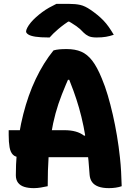

<svg xmlns="http://www.w3.org/2000/svg" viewBox="-20 -964 690 994"><path d="M25 -290H314Q346 -290 371.5 -283Q397 -276 416 -261L451 -276V-150H85Q60 -150 47 -163Q34 -176 29.5 -202Q25 -228 25 -265ZM227 0Q209 4 190.5 7Q172 10 155 10Q127 10 106 3.5Q85 -3 73.5 -18Q62 -33 62 -57Q62 -112 66.5 -166Q71 -220 79.5 -272Q88 -324 100.5 -373Q113 -422 129 -467.5Q145 -513 165 -555Q185 -597 208 -634Q231 -671 257 -703Q271 -707 287 -708.5Q303 -710 325 -710Q369 -710 400.5 -696.5Q432 -683 457.5 -650Q483 -617 507 -558Q524 -518 538 -470.5Q552 -423 564 -370.5Q576 -318 585.5 -261.5Q595 -205 601 -148Q605 -112 607 -75Q609 -38 610 0Q596 5 579 7.5Q562 10 544 10Q511 10 489.5 2Q468 -6 457 -21Q446 -36 444 -58Q439 -135 431 -196.5Q423 -258 412.5 -309.5Q402 -361 389 -406Q376 -451 360.5 -493.5Q345 -536 327 -581L368 -551H302L345 -581Q320 -525 300.5 -475.5Q281 -426 267.5 -376.5Q254 -327 245 -271.5Q236 -216 231.5 -150Q227 -84 227 0ZM272 -944Q283 -944 293.5 -944Q304 -944 315 -944Q326 -944 336 -944Q371 -944 395.5 -938.5Q420 -933 449 -913Q468 -900 484.5 -886.5Q501 -873 515.5 -858Q530 -843 543 -824.5Q556 -806 569 -784Q549 -777 528.5 -773.5Q508 -770 480 -770Q453 -770 438.5 -777Q424 -784 413 -795Q396 -814 375.5 -828.5Q355 -843 313 -867L369 -852Q352 -852 335 -852Q318 -852 301 -852L356 -868Q309 -837 281 -813Q253 -789 237 -770H231Q189 -770 163.5 -774Q138 -778 126.5 -785.5Q115 -793 115 -801Q115 -808 121 -820Q127 -832 140 -848Q152 -862 167 -875.5Q182 -889 199 -901.5Q216 -914 234.5 -924.5Q253 -935 272 -944Z"/></svg>

Font: Recursive Casual ExtraBold
Style: Regular
Weight: 800
Version: Version 1.047